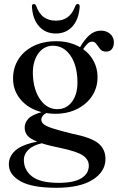

<svg xmlns="http://www.w3.org/2000/svg" viewBox="-20 -664 574 934"><path d="M329.5 -14Q423 4.5 458 33Q493 61.5 493 109Q493 171 431 210.2Q369 249.5 254.5 249.5Q134.5 249.5 78.8 217.2Q23 185 23 136Q23 96.5 54.8 68Q86.5 39.5 161 25Q126 11 113 -5.2Q100 -21.5 100 -43.5Q100 -67 118 -86.5Q136 -106 182.5 -118.5Q118.5 -135 81 -179Q43.5 -223 43.5 -281.5Q43.5 -334.5 69.5 -375.5Q95.5 -416.5 142.8 -440Q190 -463.5 254 -463.5Q288 -463.5 317 -455.8Q346 -448 369.5 -434.5Q390.5 -471.5 415.2 -493.2Q440 -515 471.5 -515Q498 -515 516 -499Q534 -483 534 -458Q534 -437.5 524.2 -425.2Q514.5 -413 496.5 -413Q477 -413 467 -425.2Q457 -437.5 449 -449.5Q441 -461.5 428.5 -461.5Q416.5 -461.5 406.2 -451.8Q396 -442 384.5 -425Q418 -401 436.2 -365.8Q454.5 -330.5 454.5 -289.5Q454.5 -237 427.8 -196.8Q401 -156.5 354.5 -133.5Q308 -110.5 249.5 -110.5Q226 -110.5 204.5 -114Q181 -100.5 181 -82Q181 -70 192 -60.2Q203 -50.5 234.8 -40Q266.5 -29.5 329.5 -14ZM236 -441.5Q191 -440.5 164.2 -400.8Q137.5 -361 140 -299Q143.5 -224 177 -178Q210.5 -132 261 -133Q306.5 -134 333 -173Q359.5 -212 356.5 -276Q353.5 -351 320.8 -396.5Q288 -442 236 -441.5ZM96 113.5Q96 163 135.8 194.2Q175.5 225.5 266 225.5Q339 225.5 375.5 203.2Q412 181 412 141.5Q412 112.5 384 92.8Q356 73 275 56Q218 44.5 183 33Q140 43 118 64.5Q96 86 96 113.5ZM251.5 -563.5Q286 -563.5 309.2 -580.5Q332.5 -597.5 346.5 -635Q350.5 -644.5 357.5 -644.5Q369 -644.5 367.5 -629.5Q363 -569 332 -535Q301 -501 251.5 -501Q202 -501 170.8 -535Q139.5 -569 135.5 -629.5Q134 -644.5 145 -644.5Q152 -644.5 156 -635Q170 -596.5 194 -580Q218 -563.5 251.5 -563.5Z"/></svg>

Font: Fraunces 72pt S000
Style: Regular
Weight: 400
Version: Version 1.000; ttfautohint (v1.8.3)